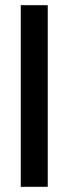

<svg xmlns="http://www.w3.org/2000/svg" viewBox="-20 -720 264 740"><path d="M60 0V-700H164V0Z"/></svg>

Font: Bricolage Grotesque 12pt Condensed Medium
Style: Regular
Weight: 500
Width: 3
Designer: Mathieu Triay
Foundry: Atelier Triay
Version: Version 1.001; ttfautohint (v1.8.4.7-5d5b);gftools[0.9.33.de